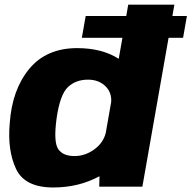

<svg xmlns="http://www.w3.org/2000/svg" viewBox="-20 -805 826 828"><path d="M333 -642H508L492 -551.5Q419.5 -597.5 313 -597.5Q180 -597.5 106 -507.8Q32 -418 22 -273.5Q11.5 -156.5 49.2 -76.5Q87 3.5 209.5 3.5Q319.5 3.5 409 -45L408 0H594L707 -642H769.5L786 -736H723.5L732 -785H533L524.5 -736H349.5ZM436 -231.5Q425.5 -190 389 -162.5Q348.5 -132 301.5 -132Q250.5 -132 230.5 -163Q210.5 -194 224 -294Q238.5 -396.5 272.5 -429Q306.5 -461.5 359.5 -461.5Q407 -461.5 436.5 -431.5Q462 -405 459.5 -365.5Z"/></svg>

Font: Anybody Thin ExtraBold
Style: Italic
Weight: 800
Italic angle: -10°
Version: Version 1.113;gftools[0.9.25]